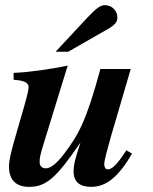

<svg xmlns="http://www.w3.org/2000/svg" viewBox="-20 -717 596 746"><path d="M471 -133C436 -79 416 -59 399 -59C388 -59 385 -70 385 -80C385 -92 397 -137 410 -183L488 -449H370C316 -249 286 -194 228 -118C198 -79 176 -63 158 -63C144 -63 134 -71 134 -88C134 -103 136 -115 150 -160L243 -462C182 -449 84 -435 33 -434V-407C79 -404 91 -394 91 -379C91 -363 82 -333 74 -304L37 -176C23 -126 15 -95 15 -70C15 -17 43 9 93 9C158 9 197 -23 291 -161H292C274 -106 266 -80 266 -51C266 -10 290 9 334 9C394 9 441 -31 493 -120ZM196 -516H245L397 -603C427 -620 436 -631 436 -650C436 -676 414 -697 388 -697C370 -697 354 -685 318 -647Z"/></svg>

Font: XITS
Style: Bold Italic
Weight: 700
Italic angle: -16.33°
Designer: MicroPress Inc., with final additions and corrections provided by Coen Hoffman, Elsevier (retired)
Version: Version 1.105